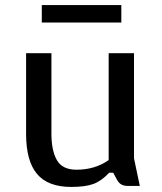

<svg xmlns="http://www.w3.org/2000/svg" viewBox="-20 -726 639 758"><path d="M459 -706V-637H145V-706ZM83 -197V-516H183V-198Q183 -132 204.5 -94Q226 -56 282 -56Q355 -56 409 -94V-516H509V-101L532 8H483Q470 8 459.5 2.5Q449 -3 441 -18L427 -44H411Q380 -11 348 0.5Q316 12 261 12Q169 12 126 -39.5Q83 -91 83 -197Z"/></svg>

Font: Voces
Style: Regular
Weight: 400
Designer: Ana Paula Megda, Pablo Ugerman
Foundry: Ana Paula Megda, Pablo Ugerman
Version: Version 1.100